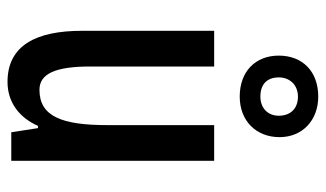

<svg xmlns="http://www.w3.org/2000/svg" viewBox="-198 -659 867 511"><g transform="rotate(90 235.5 -403.5)"><path d="M237 -608C302 -608 345 -652 345 -714C345 -775 300 -817 237 -817C170 -817 128 -775 128 -712C128 -650 170 -608 237 -608ZM237 -663C203 -663 186 -682 186 -712C186 -742 207 -763 237 -763C270 -763 288 -742 288 -712C288 -682 267 -663 237 -663ZM408 -540H313V-256C313 -135 290 -75 219 -75C176 -75 157 -118 157 -210V-540H62V-188C62 -66 101 10 198 10C250 10 292 -19 315 -71H321L332 0H408Z"/></g></svg>

Font: Noto Sans Malayalam ExtraCondensed Medium
Style: Regular
Weight: 500
Width: 2
Designer: Jelle Bosma - Monotype Design Team
Foundry: Monotype Imaging Inc.
Version: Version 2.104